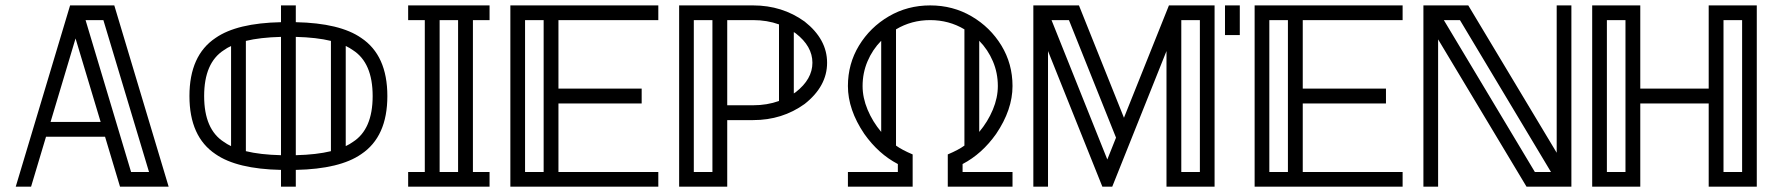

<svg xmlns="http://www.w3.org/2000/svg" viewBox="-20 -701 6656 721"><path d="M613.3 0H430.7L374.5 -187.5H152.8L96.7 0H39.1L243.2 -680.7H409.2ZM357.9 -243.2 263.7 -556.6 169.9 -243.2ZM539.6 -55.2 368.2 -625.5H301.3L472.2 -55.2Z M1090.8 0H1035.2V-63Q869.6 -66.4 789.6 -122.1Q691.4 -187.5 691.4 -340.3Q691.4 -493.2 789.6 -558.6Q869.6 -614.3 1035.2 -617.7V-680.7H1090.8V-617.7Q1256.3 -614.3 1336.4 -558.6Q1434.6 -493.2 1434.6 -340.3Q1434.6 -187.5 1336.4 -122.1Q1256.3 -66.4 1090.8 -63ZM847.7 -152.3V-528.3Q833 -521.5 820.8 -512.7Q746.6 -465.3 746.6 -340.3Q746.6 -215.3 820.8 -168Q833 -159.2 847.7 -152.3ZM1035.2 -118.2V-562.5Q957 -560.5 903.3 -547.4V-133.3Q957 -120.1 1035.2 -118.2ZM1090.8 -118.2Q1168.9 -120.1 1222.7 -133.3V-547.4Q1168.9 -560.5 1090.8 -562.5ZM1278.3 -152.3Q1293 -159.2 1305.2 -168Q1379.4 -215.3 1379.4 -340.3Q1379.4 -465.3 1305.2 -512.7Q1293 -521.5 1278.3 -528.3Z M1700.2 -55.2V-625.5H1630.9V-55.2ZM1818.4 0H1512.7V-55.2H1575.2V-625.5H1512.7V-680.7H1818.4V-625.5H1755.9V-55.2H1818.4Z M2452.1 0H1896.5V-680.7H2452.1V-625.5H2077.1V-368.2H2389.6V-312.5H2077.1V-55.2H2452.1ZM2021.5 -55.2V-625.5H1951.7V-55.2Z M2655.3 -55.2V-625.5H2585.4V-55.2ZM2960.9 -350.1Q2964.8 -352.5 2968.3 -355Q3030.8 -403.8 3030.8 -465.3Q3030.8 -527.3 2968.3 -575.7Q2964.8 -578.1 2960.9 -580.6ZM2905.3 -609.4Q2860.4 -625.5 2808.1 -625.5H2710.9V-305.7H2808.1Q2860.4 -305.7 2905.3 -321.8ZM2710.9 0H2530.3V-680.7H2808.1Q2917.5 -680.7 3001.5 -620.1Q3085.9 -553.7 3085.9 -465.3Q3085.9 -377 3001.5 -310.5Q2917.5 -250 2808.1 -250H2710.9Z M3289.1 -205.6V-547.9Q3256.3 -514.6 3237.8 -470.9Q3219.2 -427.2 3219.2 -377.9Q3219.2 -334 3238 -289.1Q3256.8 -244.1 3289.1 -205.6ZM3657.2 -205.6Q3689.5 -244.1 3708.3 -289.1Q3727.1 -334 3727.1 -377.9Q3727.1 -427.2 3708.5 -470.9Q3689.9 -514.6 3657.2 -547.9ZM3782.2 0H3539.1V-121.1Q3579.6 -138.2 3601.6 -154.3V-590.8Q3543.5 -625.5 3473.1 -625.5Q3402.8 -625.5 3344.7 -590.8V-154.3Q3366.7 -138.2 3407.2 -121.1V0H3164.1V-55.2H3351.6V-85Q3278.8 -123 3225.6 -198.2Q3164.1 -289.1 3164.1 -377.9Q3164.1 -461.4 3205.8 -530Q3247.6 -598.6 3317.6 -639.6Q3387.7 -680.7 3473.1 -680.7Q3558.6 -680.7 3628.7 -639.6Q3698.7 -598.6 3740.5 -530Q3782.2 -461.4 3782.2 -377.9Q3782.2 -289.1 3720.7 -198.2Q3667.5 -123 3594.7 -85V-55.2H3782.2Z M4138.2 -102.1 4170.9 -184.1 3994.1 -625.5H3928.7ZM4485.8 -55.2V-625.5H4416V-55.2ZM4541 0H4360.4V-509.3L4156.7 0H4119.6L3915.5 -509.3V0H3860.4V-680.7H4031.7L4200.7 -258.8L4369.6 -680.7H4541Z M5247.1 0H4691.4V-680.7H5247.1V-625.5H4872.1V-368.2H5184.6V-312.5H4872.1V-55.2H5247.1ZM4816.4 -55.2V-625.5H4746.6V-55.2ZM4635.7 -569.3H4580.1V-680.7H4635.7Z M5804.2 -55.2 5462.4 -625.5H5401.9L5743.7 -55.2ZM5880.9 0H5712.4L5380.4 -553.2V0H5325.2V-680.7H5493.7L5825.7 -127.4V-680.7H5880.9Z M6577.1 0H6396.5V-312.5H6139.6V0H5959V-680.7H6139.6V-368.2H6396.5V-680.7H6577.1ZM6084 -55.2V-625.5H6014.2V-55.2ZM6522 -55.2V-625.5H6452.1V-55.2Z"/></svg>

Font: X Company
Style: Regular
Weight: 400
Designer: GGBotNet
Foundry: GGBotNet
Version: 0.90